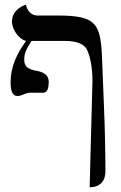

<svg xmlns="http://www.w3.org/2000/svg" viewBox="-20 -587 516 816"><path d="M164 -193C182 -193 187 -214 187 -240C187 -264 171 -279 140 -285C93 -293 83 -306 83 -336C83 -361 94 -382 114 -413H257C303 -413 337 -401 349 -377C361 -354 373 -305 373 -245L361 209C381 209 428 203 428 140C428 77 426 -41 422 -132L413 -357C406 -491 381 -521 225 -521H138C112 -521 95 -544 90 -567C90 -567 31 -551 31 -495C31 -460 62 -419 91 -413C52 -360 25 -303 25 -238C25 -191 38 -179 54 -179C74 -179 87 -193 108 -193Z"/></svg>

Font: Libertinus Sans
Style: Bold
Weight: 700
Designer: Philipp H. Poll, Khaled Hosny
Foundry: Caleb Maclennan
Version: Version 7.050;RELEASE